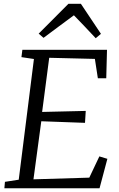

<svg xmlns="http://www.w3.org/2000/svg" viewBox="-20 -1010 636 1030"><path d="M3.5 0 6.5 -34.5 80.5 -46 162 -693.5 95 -703.5 100 -743H554L550 -590H505L489 -694L244 -700L206 -409.5L440 -415L436 -351L201.5 -359.5L159.5 -48L459 -57L513 -171L556 -158L514 0ZM187.5 -829.5 347 -989.5H414L521.5 -828.5L493.5 -805Q464.5 -836 435.2 -867Q406 -898 376.5 -928Q335.5 -898 295 -867.8Q254.5 -837.5 213.5 -807Z"/></svg>

Font: Merriweather 20pt Light
Style: Italic
Weight: 300
Italic angle: -7.8°
Version: Version 2.101